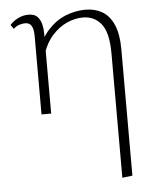

<svg xmlns="http://www.w3.org/2000/svg" viewBox="-51 -458 643 791"><g transform="rotate(-5 270.0 -62.5)"><path d="M423 289V-226Q423 -311 394.5 -347Q366 -383 318 -383Q286 -383 252 -368Q218 -353 189.5 -320.5Q161 -288 146 -236L123 -251Q143 -309 175.5 -345Q208 -381 248.5 -397.5Q289 -414 332 -414Q371 -414 401 -396.5Q431 -379 448 -340Q465 -301 465 -239V284ZM114 0V-325Q114 -335 112 -348Q110 -361 102.5 -370.5Q95 -380 79 -380Q67 -380 54 -375.5Q41 -371 31 -361L19 -378Q33 -394 53.5 -404Q74 -414 95 -414Q121 -414 133 -401Q145 -388 149.5 -369.5Q154 -351 154 -334V0Z"/></g></svg>

Font: Ysabeau Infant ExtraLight
Style: Regular
Weight: 250
Designer: Christian Thalmann (Catharsis Fonts)
Version: Version 2.001;gftools[0.9.30]; featfreeze: ss01,ss02,lnum